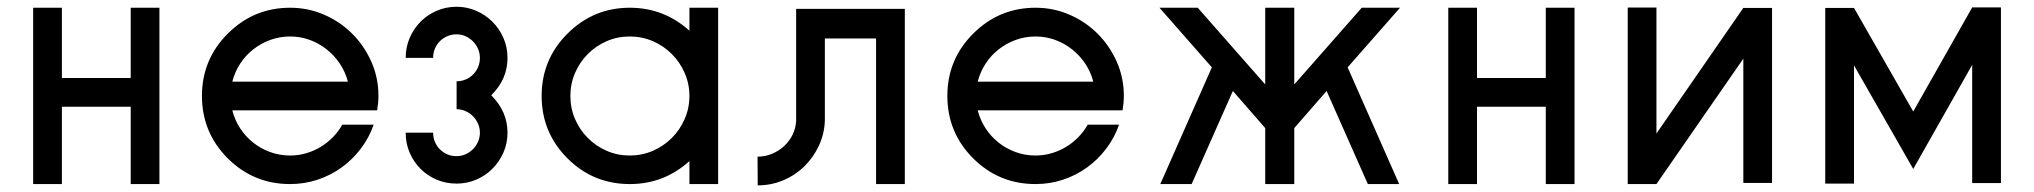

<svg xmlns="http://www.w3.org/2000/svg" viewBox="-20 -545 6050 571"><path d="M164.1 2.4H78.6V-522H164.1V-313H368.7V-522H454.1V2.4H368.7V-227.5H164.1Z M842.8 2.4Q733.9 2.4 657.2 -74.2Q580.6 -150.9 580.6 -259.8Q580.6 -368.2 657.2 -444.8Q734.4 -522 842.8 -522Q896.5 -522 944.1 -501.2Q991.7 -480.5 1027.6 -444.6Q1063.5 -408.7 1084.5 -361.1Q1105.5 -313.5 1105.5 -259.8Q1105.5 -249.5 1104.5 -238.8Q1103.5 -228 1101.6 -216.8H670.9Q678.2 -188 694.1 -163.6Q710 -139.2 732.7 -121.1Q755.4 -103 783.4 -92.8Q811.5 -82.5 842.8 -82.5Q867.7 -82.5 890.9 -89.4Q914.1 -96.2 934.1 -108.4Q954.1 -120.6 970.5 -137.5Q986.8 -154.3 998 -174.3H1091.3Q1078.1 -136.2 1053.7 -103.8Q1029.3 -71.3 996.8 -47.6Q964.4 -23.9 925 -10.7Q885.7 2.4 842.8 2.4ZM670.9 -302.2H1014.6Q1007.3 -330.6 991 -355.2Q974.6 -379.9 951.9 -397.9Q929.2 -416 901.4 -426.3Q873.5 -436.5 842.8 -436.5Q812 -436.5 783.9 -426.3Q755.9 -416 733.2 -398.2Q710.4 -380.4 694.3 -355.7Q678.2 -331.1 670.9 -302.2Z M1186.5 -373Q1186.5 -404.3 1198.2 -431.9Q1210 -459.5 1230.5 -480.2Q1251 -501 1278.6 -512.9Q1306.2 -524.9 1337.9 -524.9Q1368.7 -524.9 1396.2 -512.9Q1423.8 -501 1444.6 -480.2Q1465.3 -459.5 1477.3 -431.9Q1489.3 -404.3 1489.3 -373Q1489.3 -309.1 1440.9 -261.7Q1489.3 -213.4 1489.3 -150.4Q1489.3 -118.7 1477.1 -91.1Q1464.8 -63.5 1444.3 -43Q1423.8 -22.5 1396.2 -10.7Q1368.7 1 1337.9 1Q1306.2 1 1278.6 -10.7Q1251 -22.5 1230.5 -43Q1210 -63.5 1198.2 -91.1Q1186.5 -118.7 1186.5 -150.4H1268.1Q1268.1 -135.7 1273.4 -123Q1278.8 -110.4 1288.3 -100.8Q1297.9 -91.3 1310.5 -85.9Q1323.2 -80.6 1337.9 -80.6Q1352.1 -80.6 1364.5 -86.2Q1377 -91.8 1386.5 -101.3Q1396 -110.8 1401.6 -123.5Q1407.2 -136.2 1407.2 -150.4Q1407.2 -164.6 1401.6 -177.2Q1396 -189.9 1386.5 -199.5Q1377 -209 1364.5 -214.6Q1352.1 -220.2 1337.9 -220.2V-303.2Q1352.1 -303.2 1364.7 -308.6Q1377.4 -314 1387 -323.5Q1396.5 -333 1401.9 -345.7Q1407.2 -358.4 1407.2 -373Q1407.2 -387.2 1401.6 -399.9Q1396 -412.6 1386.5 -422.1Q1377 -431.6 1364.5 -437.3Q1352.1 -442.9 1337.9 -442.9Q1323.2 -442.9 1310.5 -437.5Q1297.9 -432.1 1288.3 -422.6Q1278.8 -413.1 1273.4 -400.4Q1268.1 -387.7 1268.1 -373Z M1853 2.4Q1744.1 2.4 1667.5 -74.2Q1590.8 -150.9 1590.8 -259.8Q1590.8 -368.2 1667.5 -444.8Q1744.6 -522 1853 -522Q1954.6 -522 2030.3 -453.6V-522H2115.7V2.4H2030.3V-65.9Q1954.6 2.4 1853 2.4ZM1853 -82.5Q1889.2 -82.5 1921.4 -96.4Q1953.6 -110.4 1977.8 -134.5Q2002 -158.7 2016.1 -190.9Q2030.3 -223.1 2030.3 -259.8Q2030.3 -295.9 2016.1 -328.1Q2002 -360.4 1977.8 -384.5Q1953.6 -408.7 1921.4 -422.6Q1889.2 -436.5 1853 -436.5Q1816.4 -436.5 1784.4 -422.6Q1752.4 -408.7 1728.3 -384.5Q1704.1 -360.4 1690.2 -328.1Q1676.3 -295.9 1676.3 -259.8Q1676.3 -223.1 1690.2 -190.9Q1704.1 -158.7 1728.3 -134.5Q1752.4 -110.4 1784.4 -96.4Q1816.4 -82.5 1853 -82.5Z M2232.9 -79.1Q2255.4 -79.1 2275.9 -87.6Q2296.4 -96.2 2312 -110.6Q2327.6 -125 2337.2 -144.5Q2346.7 -164.1 2347.7 -186V-518.6H2670.9V2.4H2585.4V-430.7H2433.1V-186Q2431.6 -146.5 2415.3 -111.6Q2398.9 -76.7 2372.1 -50.3Q2345.2 -23.9 2309.3 -8.8Q2273.4 6.3 2233.4 6.3Z M3059.6 2.4Q2950.7 2.4 2874 -74.2Q2797.4 -150.9 2797.4 -259.8Q2797.4 -368.2 2874 -444.8Q2951.2 -522 3059.6 -522Q3113.3 -522 3160.9 -501.2Q3208.5 -480.5 3244.4 -444.6Q3280.3 -408.7 3301.3 -361.1Q3322.3 -313.5 3322.3 -259.8Q3322.3 -249.5 3321.3 -238.8Q3320.3 -228 3318.4 -216.8H2887.7Q2895 -188 2910.9 -163.6Q2926.8 -139.2 2949.5 -121.1Q2972.2 -103 3000.2 -92.8Q3028.3 -82.5 3059.6 -82.5Q3084.5 -82.5 3107.7 -89.4Q3130.9 -96.2 3150.9 -108.4Q3170.9 -120.6 3187.3 -137.5Q3203.6 -154.3 3214.8 -174.3H3308.1Q3294.9 -136.2 3270.5 -103.8Q3246.1 -71.3 3213.6 -47.6Q3181.2 -23.9 3141.8 -10.7Q3102.5 2.4 3059.6 2.4ZM2887.7 -302.2H3231.4Q3224.1 -330.6 3207.8 -355.2Q3191.4 -379.9 3168.7 -397.9Q3146 -416 3118.2 -426.3Q3090.3 -436.5 3059.6 -436.5Q3028.8 -436.5 3000.7 -426.3Q2972.7 -416 2950 -398.2Q2927.2 -380.4 2911.1 -355.7Q2895 -331.1 2887.7 -302.2Z M3742.7 2.4V-164.1L3646.5 -274.4L3523.9 2.4H3430.7L3584 -344.7L3428.2 -522H3542L3742.7 -293.9V-522H3829.1V-293.9L4029.8 -522H4143.6L3987.8 -344.7L4141.1 2.4H4047.9L3925.3 -274.4L3829.1 -164.1V2.4Z M4372.6 2.4H4287.1V-522H4372.6V-313H4577.1V-522H4662.6V2.4H4577.1V-227.5H4372.6Z M5164.6 -370.6 4906.2 2.4H4820.8V-522.5H4906.2V-147.9L5164.6 -521.5H5250V-1H5164.6Z M5493.7 1H5408.2V-521.5H5493.7L5669.9 -213.4L5845.2 -522.9H5930.7V-0.5H5845.2V-352.1L5669.9 -42.5L5493.7 -350.6Z"/></svg>

Font: Proletarsk
Style: Regular
Weight: 400
Designer: Peter Wiegel, original typeface by Carl Albert Fahrenwaldt 1901
Foundry: Peter Wiegel
Version: Version 1.000 2010 initial release